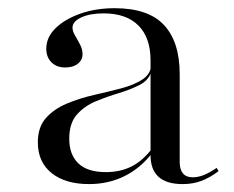

<svg xmlns="http://www.w3.org/2000/svg" viewBox="-20 -447 583 478"><path d="M354.8 -206.5V-296.8Q354.8 -353.2 324.6 -383.5Q294.4 -413.7 237.9 -413.7Q204 -413.7 182.3 -403.6Q160.5 -393.5 160.5 -378.2Q160.5 -369.4 166.9 -358.5Q173.4 -347.6 179.4 -335.9Q185.5 -324.2 185.5 -312.1Q185.5 -297.6 173.8 -288.3Q162.1 -279 141.9 -279Q121 -279 108.1 -291.9Q95.2 -304.8 95.2 -325.8Q95.2 -354 118.1 -376.6Q141.1 -399.2 179.8 -412.9Q218.5 -426.6 265.3 -426.6Q349.2 -426.6 388.3 -384.7Q427.4 -342.7 427.4 -262.1V-206.5ZM201.6 11.3Q142.7 11.3 108.5 -16.1Q74.2 -43.5 74.2 -92.7Q74.2 -130.6 94.4 -153.2Q114.5 -175.8 146.4 -189.1Q178.2 -202.4 213.7 -210.5Q249.2 -218.5 281.5 -227Q313.7 -235.5 334.7 -249.2Q355.6 -262.9 356.5 -286.3L357.3 -270.2Q350.8 -247.6 328.2 -235.9Q305.6 -224.2 276.2 -215.3Q246.8 -206.5 218.5 -194.8Q190.3 -183.1 171.4 -161.7Q152.4 -140.3 152.4 -101.6Q152.4 -62.1 175 -40.3Q197.6 -18.5 243.5 -18.5Q279 -18.5 306.9 -32.3Q334.7 -46 358.1 -76.6L358.9 -66.1Q329.8 -28.2 289.9 -8.5Q250 11.3 201.6 11.3ZM427.4 -43.5Q427.4 -25 435.5 -15.3Q443.5 -5.6 459.7 -5.6Q473.4 -5.6 487.5 -11.3Q501.6 -16.9 519.4 -29L524.2 -21Q501.6 -4 480.6 3.6Q459.7 11.3 434.7 11.3Q394.4 11.3 374.6 -6.9Q354.8 -25 354.8 -60.5V-206.5H427.4Z"/></svg>

Font: Playfair 144pt SemiExpanded Light
Style: Regular
Weight: 300
Width: 6
Designer: Claus Eggers Sørensen
Foundry: Claus Eggers Sørensen
Version: Version 2.203